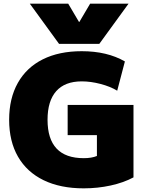

<svg xmlns="http://www.w3.org/2000/svg" viewBox="-20 -1020 801 1050"><path d="M30 -365Q30 -482 77.5 -566.5Q125 -651 214 -695.5Q303 -740 427 -740Q566 -740 663 -684L621 -524Q583 -547 529.5 -561Q476 -575 427 -575Q335 -575 287.5 -521.5Q240 -468 240 -365Q240 -155 438 -155Q481 -155 510 -167V-281H350V-446H710V-50Q656 -21 585 -5.5Q514 10 438 10Q310 10 218.5 -34.5Q127 -79 78.5 -163Q30 -247 30 -365ZM353 -1000 412 -900H414L473 -1000H683L523 -780H303L143 -1000Z"/></svg>

Font: Enso Black
Style: Regular
Weight: 900
Designer: Coji Morishita
Foundry: UNDERFOREST DESIGN
Version: Version 1.000